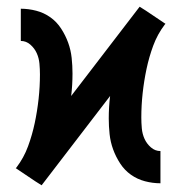

<svg xmlns="http://www.w3.org/2000/svg" viewBox="-20 -546 540 572"><path d="M104 6 85 -6 27 -45 29 -47Q51 -76 63.5 -110Q76 -144 83.5 -179.5Q91 -215 95 -251.5Q99 -288 99 -324Q99 -340 97.5 -356.5Q96 -373 89.5 -387.5Q83 -402 70.5 -413Q58 -424 42 -424V-520Q65 -520 88 -514Q111 -508 130 -494.5Q149 -481 162 -461Q175 -441 183 -419Q191 -397 193.5 -373.5Q196 -350 196 -327Q196 -310 195 -293Q194 -276 192 -260L396 -526L415 -514L473 -475L471 -473Q449 -444 436.5 -410Q424 -376 416.5 -340.5Q409 -305 405 -268.5Q401 -232 401 -196Q401 -180 402.5 -163.5Q404 -147 410.5 -132.5Q417 -118 429.5 -107Q442 -96 458 -96V0Q435 0 412 -6Q389 -12 370 -25.5Q351 -39 338 -59Q325 -79 317 -101Q309 -123 306.5 -146.5Q304 -170 304 -193Q304 -210 305 -227Q306 -244 308 -260Z"/></svg>

Font: Iosevka Fixed
Style: Bold
Weight: 700
Monospace: yes
Designer: Belleve Invis
Foundry: Belleve Invis
Version: Version 32.3.0